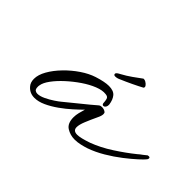

<svg xmlns="http://www.w3.org/2000/svg" viewBox="-70 -669 919 919"><g transform="rotate(45 390.0 -209.0)"><path d="M464 11Q434 11 409.5 -4.5Q385 -20 385 -61Q385 -76 389 -92.5Q393 -109 398 -125Q381 -108 356 -85.5Q331 -63 301.5 -42Q272 -21 242.5 -7.5Q213 6 187 6Q155 6 135 -17Q121 -32 121 -57Q121 -85 139.5 -117.5Q158 -150 188.5 -181.5Q219 -213 254.5 -237Q290 -261 324 -272Q371 -287 399 -287Q431 -287 445 -270.5Q459 -254 463 -225V-222Q463 -209 454 -202Q450 -200 448 -200Q438 -200 438 -215Q438 -222 435 -234.5Q432 -247 415 -248Q392 -251 360.5 -238.5Q329 -226 296 -203.5Q263 -181 233.5 -154Q204 -127 184.5 -100.5Q165 -74 162 -54Q161 -51 161 -48Q161 -45 161 -43Q161 -28 167.5 -23Q174 -18 183 -18Q200 -18 222 -28.5Q244 -39 263.5 -52Q283 -65 291 -72Q322 -98 361.5 -129.5Q401 -161 432 -188Q437 -192 447 -192Q462 -192 472 -184Q476 -181 476 -173Q476 -161 467 -143Q451 -109 440 -82Q429 -55 429 -38Q429 -14 457 -14Q479 -14 528 -31Q579 -50 631.5 -84Q684 -118 726 -152Q731 -157 736 -160.5Q741 -164 745 -167Q750 -171 754.5 -174.5Q759 -178 765 -183Q768 -184 772 -184Q780 -184 780 -177Q780 -171 775 -166Q769 -158 746 -137Q723 -116 689.5 -90Q656 -64 616.5 -40.5Q577 -17 537 -3Q522 2 502.5 6.5Q483 11 464 11ZM388 -340Q378 -340 378 -348Q378 -353 384 -357.5Q390 -362 398 -366Q424 -380 448 -397Q472 -414 488 -426L490 -428Q498 -430 507.5 -424.5Q517 -419 522 -411.5Q527 -404 522 -398Q504 -388 471.5 -372.5Q439 -357 415 -347Q401 -340 388 -340Z"/></g></svg>

Font: WindSong Medium
Style: Regular
Weight: 500
Designer: Robert E. Leuschke
Foundry: Robert E. Leuschke
Version: Version 1.010; ttfautohint (v1.8.3)